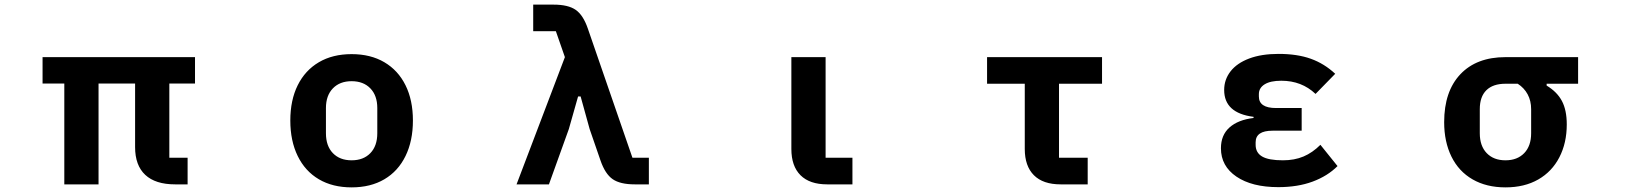

<svg xmlns="http://www.w3.org/2000/svg" viewBox="-20 -797 7040 830"><path d="M258 0V-436H164V-550H823V-436H712V-115H791V0H737Q652 0 608 -41Q564 -82 564 -161V-436H406V0Z M1235 -276Q1235 -364 1267 -428.5Q1299 -493 1358.5 -528Q1418 -563 1500 -563Q1582 -563 1641.5 -528Q1701 -493 1733 -428.5Q1765 -364 1765 -276Q1765 -188 1733 -122.5Q1701 -57 1641.5 -22Q1582 13 1500 13Q1418 13 1358.5 -22Q1299 -57 1267 -122.5Q1235 -188 1235 -276ZM1611 -221V-330Q1611 -384 1581 -415Q1551 -446 1500 -446Q1449 -446 1419 -415Q1389 -384 1389 -330V-221Q1389 -166 1419 -135Q1449 -104 1500 -104Q1551 -104 1581 -135Q1611 -166 1611 -221Z M2213 0 2422 -550 2383 -662H2285V-777H2373Q2436 -777 2468.5 -754.5Q2501 -732 2521 -674L2714 -115H2785V0H2724Q2661 0 2628.5 -22.5Q2596 -45 2576 -103L2529 -239L2490 -380H2479L2439 -239L2353 0Z M3556 0Q3480 0 3440.5 -39.5Q3401 -79 3401 -153V-550H3549V-115H3665V0Z M4565 0Q4489 0 4449.5 -39.5Q4410 -79 4410 -153V-435H4247V-550H4744V-435H4558V-115H4682V0Z M5258 -156Q5258 -213 5295 -246Q5332 -279 5399 -287V-292Q5272 -308 5272 -408Q5272 -453 5299.5 -488.5Q5327 -524 5380 -544Q5433 -564 5507 -564Q5588 -564 5646.5 -543Q5705 -522 5752 -478L5667 -391Q5607 -448 5519 -448Q5472 -448 5447 -432.5Q5422 -417 5422 -390V-380Q5422 -330 5496 -330H5607V-232H5481Q5408 -232 5408 -182V-171Q5408 -137 5436 -120.5Q5464 -104 5526 -104Q5576 -104 5615 -120.5Q5654 -137 5688 -171L5762 -79Q5719 -36 5654.5 -12Q5590 12 5506 12Q5392 12 5325 -33.5Q5258 -79 5258 -156Z M6223 -269Q6223 -402 6293 -476Q6363 -550 6488 -550H6802V-435H6666V-427Q6711 -400 6732 -360.5Q6753 -321 6753 -259Q6753 -179 6721 -117Q6689 -55 6629.5 -21Q6570 13 6488 13Q6406 13 6346 -21.5Q6286 -56 6254.5 -120Q6223 -184 6223 -269ZM6599 -221V-325Q6599 -361 6584 -389Q6569 -417 6541 -435H6488Q6434 -435 6405.5 -407Q6377 -379 6377 -325V-221Q6377 -166 6407 -135Q6437 -104 6488 -104Q6539 -104 6569 -135Q6599 -166 6599 -221Z"/></svg>

Font: IBM Plex Sans JP
Style: Bold
Weight: 700
Designer: Mike Abbink; Paul van der Laan; Pieter van Rosmalen; Wujin Sim; Yejin Wi; Jinhee Kim; Boomi Park; Yona Kim; Kichan Ma
Foundry: Sandoll Inc.
Version: Version 1.001